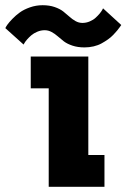

<svg xmlns="http://www.w3.org/2000/svg" viewBox="-42 -717 512 737"><path d="M282.5 -535Q256.5 -535 236.2 -541.8Q216 -548.5 203.2 -558.2Q190.5 -568 179.5 -577.8Q168.5 -587.5 156 -594.2Q143.5 -601 129.5 -601Q115 -601 101.2 -595.2Q87.5 -589.5 78.2 -581.5Q69 -573.5 62 -565.5Q55 -557.5 52 -552L48.5 -546L-21.5 -609Q-19.5 -614 -13.5 -622.5Q-7.5 -631 5.5 -644.5Q18.5 -658 34 -669.2Q49.5 -680.5 73 -688.8Q96.5 -697 121.5 -697Q147.5 -697 167.8 -690Q188 -683 200.8 -673Q213.5 -663 224.5 -653Q235.5 -643 248 -636Q260.5 -629 274.5 -629Q289 -629 302.5 -634.8Q316 -640.5 325 -648.8Q334 -657 340.8 -665.2Q347.5 -673.5 350.5 -679L353.5 -685L423.5 -621Q423 -620.5 418 -613.2Q413 -606 407.5 -599.5Q402 -593 392.8 -583.2Q383.5 -573.5 372.5 -565.8Q361.5 -558 348 -550.5Q334.5 -543 317.5 -539Q300.5 -535 282.5 -535ZM297 -122H359V0H145V-378H76V-500H297Z"/></svg>

Font: League Mono Condensed ExtraBold
Style: Regular
Weight: 800
Width: 1
Designer: Tyler Finck
Foundry: The League of Moveable Type / Tyler Finck
Version: Version 2.210